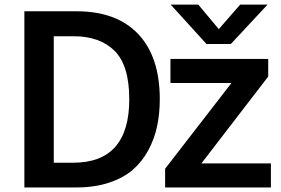

<svg xmlns="http://www.w3.org/2000/svg" viewBox="-20 -822 1232 842"><path d="M704.1 0V-82L995.1 -458H727.5V-563.5H1156.2V-486.3L863.3 -105.5H1168V0ZM86.9 0V-772.5H316.4Q491.2 -772.5 585.9 -672.9Q680.7 -573.2 680.7 -386.7Q680.7 -323.2 668.9 -268.1Q657.2 -212.9 630.4 -163.1Q603.5 -113.3 562.5 -77.6Q521.5 -42 458.5 -21Q395.5 0 315.4 0ZM215.8 -108.4H300.8Q546.9 -108.4 546.9 -386.7Q546.9 -535.2 482.4 -599.1Q418 -663.1 302.7 -663.1H215.8ZM728.5 -801.8H849.6L939.5 -694.3L1033.2 -801.8H1153.3L992.2 -628.9H885.7Z"/></svg>

Font: Gothic A1
Style: Bold
Weight: 700
Version: Version 2.50